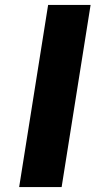

<svg xmlns="http://www.w3.org/2000/svg" viewBox="-20 -762 389 782"><path d="M176 -742H349L231 0H58Z"/></svg>

Font: Exo ExtraBold
Style: Italic
Weight: 800
Italic angle: -9°
Designer: Natanael Gama
Foundry: Natanael Gama
Version: Version 1.500; ttfautohint (v1.6)